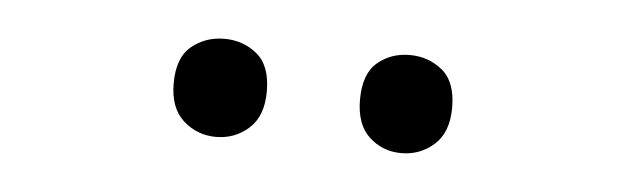

<svg xmlns="http://www.w3.org/2000/svg" viewBox="-25 -777 630 193"><g transform="rotate(5 290.0 -680.5)"><path d="M149 -681Q149 -707 163 -718.5Q177 -730 196 -730Q215 -730 229 -718.5Q243 -707 243 -681Q243 -656 229 -643.5Q215 -631 196 -631Q177 -631 163 -643.5Q149 -656 149 -681ZM337 -681Q337 -707 350.5 -718.5Q364 -730 383 -730Q402 -730 416 -718.5Q430 -707 430 -681Q430 -656 416 -643.5Q402 -631 383 -631Q364 -631 350.5 -643.5Q337 -656 337 -681Z"/></g></svg>

Font: Noto Sans Hanunoo
Style: Regular
Weight: 400
Designer: Monotype Design Team
Foundry: Monotype Imaging Inc.
Version: Version 2.003; ttfautohint (v1.8.4.7-5d5b)